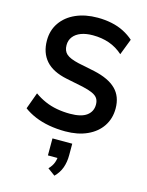

<svg xmlns="http://www.w3.org/2000/svg" viewBox="-146 -817 920 1200"><g transform="rotate(15 313.5 -217.0)"><path d="M320 10Q265 10 215 1Q165 -8 123.5 -25.5Q82 -43 50 -67L89 -174Q121 -151 157.5 -135Q194 -119 235 -111.5Q276 -104 320 -104Q393 -104 428 -130Q463 -156 463 -201Q463 -225 452.5 -241Q442 -257 417.5 -268Q393 -279 353 -288L245 -310Q152 -329 107.5 -379.5Q63 -430 63 -510Q63 -576 97.5 -625.5Q132 -675 193 -702Q254 -729 334 -729Q381 -729 424.5 -720Q468 -711 504 -692.5Q540 -674 568 -649L528 -545Q488 -581 439.5 -598Q391 -615 333 -615Q289 -615 257 -603Q225 -591 207 -568Q189 -545 189 -513Q189 -476 211.5 -456Q234 -436 291 -423L398 -401Q494 -380 541 -333.5Q588 -287 588 -209Q588 -144 555 -94.5Q522 -45 461.5 -17.5Q401 10 320 10ZM327 295 279 260Q301 237 309.5 213.5Q318 190 318 166L344 183H255V73H383V148Q383 192 370 228.5Q357 265 327 295Z"/></g></svg>

Font: Nunitoga
Style: Bold
Weight: 700
Designer: Vernon Adams
Foundry: Vernon Adams
Version: Version 1.0